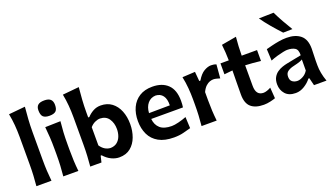

<svg xmlns="http://www.w3.org/2000/svg" viewBox="-74 -1423 3471 2004"><g transform="rotate(-20 1661.5 -420.5)"><path d="M65.9 0Q71.3 -59.6 74.5 -115Q77.6 -170.4 77.6 -238.3V-543Q77.6 -610.4 72.3 -674.8Q66.9 -739.3 54.2 -803.2L236.8 -820.8Q230.5 -755.4 225.8 -686.5Q221.2 -617.7 221.2 -543V-238.3Q221.2 -170.4 224.1 -115Q227.1 -59.6 233.4 0Z M364.7 0Q370.6 -59.6 373.5 -115Q376.5 -170.4 376.5 -238.3V-293Q376.5 -372.6 372.8 -430.4Q369.1 -488.3 363.3 -547.4L533.7 -551.8Q527.3 -491.7 523.9 -432.9Q520.5 -374 520.5 -293V-238.3Q520.5 -170.4 523.2 -115Q525.9 -59.6 532.2 0ZM447.3 -643.6Q399.4 -643.6 377.7 -663.8Q356 -684.1 356 -737.3Q356 -775.4 377.7 -794.4Q399.4 -813.5 448.2 -813.5Q496.1 -813.5 517.6 -793Q539.1 -772.5 539.1 -731.9Q539.1 -682.6 517.6 -663.1Q496.1 -643.6 447.3 -643.6Z M983.9 13.7Q941.4 13.7 897.5 -7.1Q853.5 -27.8 815.9 -70.3H805.2L788.6 0H664.1Q669.4 -59.6 672.6 -115Q675.8 -170.4 675.8 -238.3V-543Q675.8 -610.4 670.4 -674.8Q665 -739.3 652.3 -803.2L835 -820.8Q828.6 -755.4 824 -686.5Q819.3 -617.7 819.3 -543V-489.3H832Q860.4 -520.5 898.4 -541.5Q936.5 -562.5 981.9 -562.5Q1055.2 -562.5 1105.5 -524.4Q1155.8 -486.3 1181.9 -421.4Q1208 -356.4 1208 -274.9Q1208 -198.7 1183.6 -132.8Q1159.2 -66.9 1109.6 -26.6Q1060.1 13.7 983.9 13.7ZM931.2 -109.9Q975.6 -111.3 1004.2 -134.5Q1032.7 -157.7 1046.4 -194.6Q1060.1 -231.4 1060.1 -273.9Q1060.1 -340.8 1027.8 -387.9Q995.6 -435.1 930.2 -437Q901.9 -436.5 872.3 -422.4Q842.8 -408.2 819.3 -380.9V-178.7Q864.3 -112.8 931.2 -109.9Z M1592.3 13.7Q1488.3 13.7 1422.4 -23.4Q1356.4 -60.5 1325 -126Q1293.5 -191.4 1293.5 -275.9Q1293.5 -359.9 1323.5 -424.3Q1353.5 -488.8 1411.9 -525.6Q1470.2 -562.5 1555.7 -562.5Q1665.5 -562.5 1727.5 -502.4Q1789.6 -442.4 1789.6 -321.3Q1789.6 -300.3 1788.3 -283.2Q1787.1 -266.1 1784.7 -249.5H1432.1Q1438.5 -182.1 1481.4 -144.3Q1524.4 -106.4 1609.9 -106.4Q1640.1 -106.4 1686.5 -117.9Q1732.9 -129.4 1774.9 -146L1780.8 -20.5Q1746.6 -11.2 1699.5 1.2Q1652.3 13.7 1592.3 13.7ZM1663.1 -316.9Q1665.5 -386.7 1637.5 -424.3Q1609.4 -461.9 1557.1 -463.9Q1502.9 -461.4 1469.2 -421.6Q1435.5 -381.8 1431.2 -314.5Z M1900.4 0Q1906.2 -59.6 1909.2 -115Q1912.1 -170.4 1912.1 -238.3V-293Q1912.1 -355 1906.7 -418.7Q1901.4 -482.4 1887.7 -547.4L2029.3 -555.2L2038.6 -450.2H2051.3Q2089.4 -514.2 2131.1 -538.3Q2172.9 -562.5 2208.5 -562.5Q2221.2 -562.5 2236.8 -560.3Q2252.4 -558.1 2266.6 -552.2L2253.9 -400.9Q2235.4 -407.2 2215.3 -411.9Q2195.3 -416.5 2181.2 -416.5Q2163.6 -416.5 2141.8 -409.2Q2120.1 -401.9 2097.7 -381.3Q2075.2 -360.8 2056.2 -320.8V-231Q2056.2 -168.5 2059.1 -114Q2062 -59.6 2068.4 0Z M2589.4 13.7Q2496.6 13.7 2447.8 -28.8Q2398.9 -71.3 2398.9 -168.5Q2398.9 -234.9 2400.1 -301.5Q2401.4 -368.2 2401.9 -435.5L2309.6 -426.3V-547.4H2401.9Q2401.4 -595.2 2398.4 -637.2Q2395.5 -679.2 2390.6 -724.1L2556.2 -753.4Q2551.3 -698.7 2548.6 -651.4Q2545.9 -604 2545.4 -547.4H2715.8V-426.3Q2673.3 -431.6 2630.1 -435.1Q2586.9 -438.5 2544.9 -440.4V-211.9Q2544.9 -105 2628.9 -105Q2645 -105 2668 -112.5Q2690.9 -120.1 2710.9 -131.8L2719.7 -11.2Q2699.7 -3.4 2662.4 5.1Q2625 13.7 2589.4 13.7Z M2944.8 12.7Q2868.2 12.7 2829.1 -31.5Q2790 -75.7 2790 -139.2Q2790 -185.1 2807.1 -215.6Q2824.2 -246.1 2850.8 -264.6Q2877.4 -283.2 2906.7 -293.2Q2936 -303.2 2960.9 -308.1L3125.5 -340.8Q3127.9 -402.3 3096.2 -422.1Q3064.5 -441.9 3010.3 -441.9Q2996.6 -441.9 2965.6 -435.8Q2934.6 -429.7 2896.2 -418.7Q2857.9 -407.7 2821.3 -392.6L2814.9 -521.5Q2841.3 -528.3 2879.9 -538.1Q2918.5 -547.9 2962.4 -555.2Q3006.3 -562.5 3047.9 -562.5Q3144 -562.5 3200.7 -516.4Q3257.3 -470.2 3257.3 -366.7Q3257.3 -340.8 3255.4 -302.5Q3253.4 -264.2 3253.4 -232.4V-181.2Q3253.4 -141.1 3261.7 -95.9Q3270 -50.8 3288.1 0H3149.4L3128.4 -84.5H3117.7Q3088.4 -45.4 3041.5 -16.4Q2994.6 12.7 2944.8 12.7ZM3004.9 -100.6Q3031.2 -100.6 3065.7 -119.1Q3100.1 -137.7 3121.1 -173.3L3121.6 -295.4Q3110.8 -288.1 3090.1 -280.3Q3069.3 -272.5 3015.6 -259.8Q2980 -252 2952.4 -233.4Q2924.8 -214.8 2924.8 -174.3Q2924.8 -134.8 2948.2 -117.7Q2971.7 -100.6 3004.9 -100.6ZM3034.7 -625Q2983.4 -680.2 2935.5 -736.6Q2887.7 -793 2846.7 -851.1L3011.2 -855Q3039.1 -797.4 3070.8 -740.7Q3102.5 -684.1 3137.7 -627Z"/></g></svg>

Font: Pinar-FD SemiBold
Style: Regular
Weight: 600
Designer: Amin Abedi
Version: Version 2.000